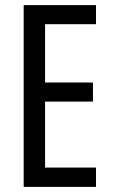

<svg xmlns="http://www.w3.org/2000/svg" viewBox="-20 -734 442 754"><path d="M357 0H73V-714H357V-639H157V-410H345V-335H157V-76H357Z"/></svg>

Font: Noto Sans Kannada ExtraCondensed
Style: Regular
Weight: 400
Width: 2
Designer: Jelle Bosma - Monotype Design Team
Foundry: Monotype Imaging Inc.
Version: Version 2.005; ttfautohint (v1.8.4.7-5d5b)